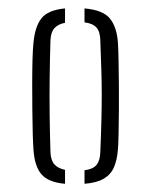

<svg xmlns="http://www.w3.org/2000/svg" viewBox="-20 -826 368 468"><path d="M61.5 -462.5Q60.5 -475.5 59.8 -501Q59 -526.5 58.8 -558.5Q58.5 -590.5 58.5 -622.2Q58.5 -654 59.2 -680.2Q60 -706.5 61.5 -721Q65 -760.5 80.8 -781Q96.5 -801.5 138.5 -805.5V-770.5Q121.5 -767 112.8 -757.5Q104 -748 103 -728Q101.5 -677 101 -633.8Q100.5 -590.5 101 -547.5Q101.5 -504.5 103 -454.5Q104 -435 112.8 -425.2Q121.5 -415.5 138.5 -412V-378Q98 -381.5 81 -401.2Q64 -421 61.5 -462.5ZM186 -378V-411Q206.5 -413.5 215.2 -424Q224 -434.5 224.5 -455.5Q226.5 -501.5 227.2 -535Q228 -568.5 228 -596.8Q228 -625 227 -656Q226 -687 224.5 -728Q224 -749 215 -759Q206 -769 186 -771.5V-805.5Q231.5 -801.5 248.2 -780.5Q265 -759.5 267.5 -721Q268.5 -705.5 269 -678.2Q269.5 -651 269.8 -618.5Q270 -586 269.8 -554.8Q269.5 -523.5 269 -498.8Q268.5 -474 267.5 -462.5Q265.5 -436.5 258 -418.8Q250.5 -401 233.5 -390.8Q216.5 -380.5 186 -378Z"/></svg>

Font: Big Shoulders Stencil Text Thin ExtraLight
Style: Regular
Weight: 250
Version: Version 2.001